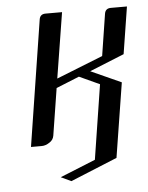

<svg xmlns="http://www.w3.org/2000/svg" viewBox="-45 -476 494 639"><g transform="rotate(-5 201.5 -156.5)"><path d="M43.9 0 109.9 -420.9Q112.8 -438 130.9 -438H186L150.9 -219.2L306.2 -280.8L328.1 -420.9Q331.1 -438 349.1 -438H402.8L377.9 -280.8L262.2 -233.9L363.8 -188L324.2 61L168 125L133.8 108.9L252 61L291 -188L223.1 -219.2L146 -188L121.1 -30.8Q118.7 -16.6 106 -8.8Q92.8 0 80.1 0Z"/></g></svg>

Font: Hhenum
Style: Italic
Weight: 400
Designer: T. Christopher White
Version: Version 1.0